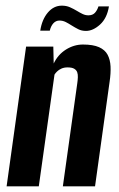

<svg xmlns="http://www.w3.org/2000/svg" viewBox="-20 -660 422 680"><path d="M3.4 0 72.4 -495H168.8L170.2 -435.1Q185.2 -466.7 213.6 -484.5Q242.1 -502.3 273.8 -502.3Q309.6 -502.3 330.8 -492.9Q351.9 -483.4 361.1 -466.1Q370.3 -448.8 371.5 -424.8Q372.7 -400.8 368.3 -371.3L316.6 0H202.6L253.6 -364.4Q255.3 -375.8 255.7 -386.1Q256.2 -396.3 253.5 -404.1Q250.7 -411.9 242.7 -416.6Q234.8 -421.3 219.3 -421.3Q206.8 -421.3 197.4 -417Q188 -412.7 182.2 -406.9Q176.3 -401.2 173 -395.7L117.4 0ZM284.6 -550.5Q269.2 -550.5 257.5 -556.4Q245.7 -562.3 233 -570.3Q223.3 -576.6 212.9 -581.9Q202.5 -587.2 190.5 -587.2Q177.9 -587.2 169 -577.5Q160.2 -567.8 156.3 -551.5H122.6Q128.6 -590.9 149.4 -615.5Q170.2 -640 199 -640Q215.1 -640 227.8 -634.3Q240.5 -628.7 252.6 -621.4Q263 -615 272.7 -610.4Q282.4 -605.7 293.1 -605.7Q307.8 -605.7 316 -614.4Q324.1 -623.1 328.7 -637.3H365.8Q359.1 -595.5 334.3 -573Q309.4 -550.5 284.6 -550.5Z"/></svg>

Font: Alumni Sans Thin
Style: Italic
Weight: 100
Italic angle: -8°
Designer: Robert E. Leuschke
Foundry: Robert E. Leuschke
Version: Version 1.016